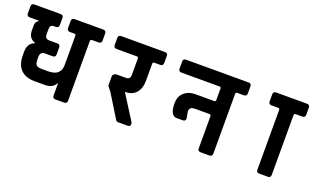

<svg xmlns="http://www.w3.org/2000/svg" viewBox="-62 -1041 2521 1458"><g transform="rotate(20 1199.0 -311.5)"><path d="M234 -519H217Q186 -519 186 -483V-440Q186 -405 222 -405H286Q310 -405 310 -381V-324Q310 -301 286 -301H222Q206 -301 196 -291Q186 -281 186 -263V-240Q186 -206 197.5 -194Q209 -182 241 -182H296Q395 -183 395 -271V-505Q395 -519 383 -519H347Q323 -519 323 -543V-600Q323 -623 347 -623H578Q602 -623 602 -600V-543Q602 -519 578 -519H524Q512 -519 512 -505V-23Q512 0 488 0H419Q395 0 395 -23V-121H391Q369 -76 305 -76H222Q149 -76 110 -115.5Q71 -155 71 -229V-260Q71 -328 125 -347V-351Q71 -369 71 -432V-473Q71 -502 95 -515V-519H22Q-2 -519 -2 -544V-600Q-2 -623 22 -623H234Q257 -623 257 -600V-543Q257 -519 234 -519Z M900 -373V-505Q900 -518 890 -519H724Q700 -519 700 -543V-600Q700 -623 724 -623H1076Q1100 -623 1100 -600V-543Q1100 -519 1076 -519H1028Q1016 -519 1016 -505V-366Q1016 -307 985 -271Q954 -235 900 -235H894L1018 -39Q1024 -31 1024 -22Q1024 0 1004 0H924Q912 0 904 -13L790 -198L760 -236V-308Q760 -321 769 -329Q778 -337 790 -337H864Q900 -337 900 -373Z M1332 -182Q1278 -182 1278 -284Q1278 -337 1313 -369Q1348 -401 1402 -401H1556Q1568 -401 1568 -415V-505Q1568 -518 1558 -519H1248Q1224 -519 1224 -543V-600Q1224 -623 1248 -623H1752Q1776 -623 1776 -600V-543Q1776 -519 1752 -519H1698Q1686 -519 1686 -505V-23Q1686 0 1662 0H1592Q1568 0 1568 -23V-282Q1568 -296 1556 -296H1448Q1430 -296 1420 -294Q1394 -289 1394 -259L1404 -205Q1404 -182 1382 -182Z M2134 0H2066Q2042 0 2042 -23V-505Q2042 -519 2030 -519H1976Q1952 -519 1952 -543V-600Q1952 -623 1976 -623H2224Q2248 -623 2248 -600V-543Q2248 -519 2224 -519H2170Q2158 -519 2158 -505V-23Q2158 0 2134 0Z"/></g></svg>

Font: RajdhaniMono
Style: Bold
Weight: 700
Monospace: yes
Designer: Satya Rajpurohit, Jyotish Sonowal
Foundry: Indian Type Foundry
Version: Version 1.201;PS 1.0;hotconv 1.0.78;makeotf.lib2.5.61930; tt